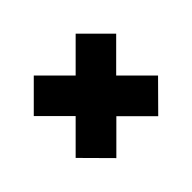

<svg xmlns="http://www.w3.org/2000/svg" viewBox="-118 -680 804 804"><g transform="rotate(-45 284.0 -278.5)"><path d="M160 -34 40 -155 164 -279 40 -403 160 -523 284 -399 408 -523 528 -403 404 -279 528 -155 408 -34 284 -158Z"/></g></svg>

Font: Lexend Black
Style: Regular
Weight: 900
Designer: Bonnie Shaver-Troup, Thomas Jockin
Foundry: Lexend
Version: Version 1.007; ttfautohint (v1.8.3)